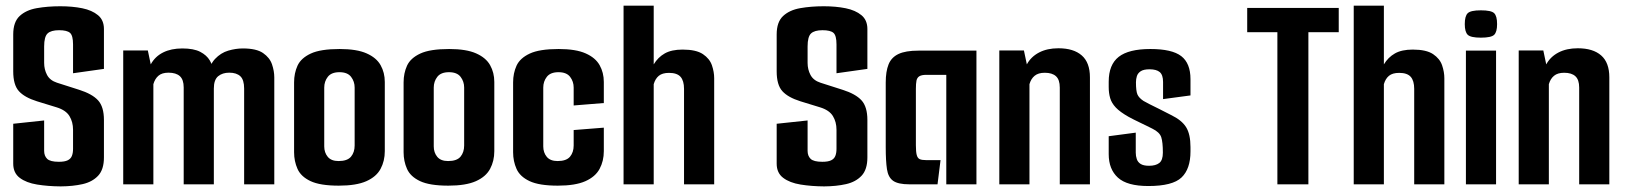

<svg xmlns="http://www.w3.org/2000/svg" viewBox="-20 -648 5714 675"><path d="M193.3 7.3Q148.6 7 110.5 0.8Q72.4 -5.4 49.5 -22.7Q26.5 -40 26.5 -72.7V-212.9L135.2 -224.5V-117.7Q135.2 -99.9 145.8 -89.6Q156.4 -79.2 187 -79.2Q207.2 -79.2 217.9 -84.4Q228.7 -89.6 232.7 -99.8Q236.8 -110 236.8 -124.8V-191.8Q236.8 -219.2 224.2 -239.9Q211.6 -260.6 179.3 -270.6L109.9 -291.9Q66.2 -305.6 46.4 -327.6Q26.5 -349.6 26.5 -397.2V-527Q26.5 -570.6 49 -591.6Q71.4 -612.6 109.2 -619.3Q147 -626 192 -626Q234.6 -626 269.1 -619Q303.5 -612 324.5 -594.6Q345.4 -577.3 345.4 -546V-405.8L236.8 -390.5V-492Q236.8 -523 226.2 -532.4Q215.6 -541.8 187.7 -541.8Q159.4 -541.8 147.3 -530.4Q135.2 -519 135.2 -484.6V-427Q135.2 -403.8 145.4 -384.5Q155.7 -365.2 180.4 -357.2L257.4 -332.6Q304.1 -317.9 324.8 -295.2Q345.4 -272.5 345.4 -226.2V-94.7Q345.4 -52 325 -30.2Q304.5 -8.4 270.4 -0.7Q236.3 7 193.3 7.3Z M413.2 0V-470.7H499.7L510 -421.7Q525 -449.3 553.3 -463.5Q581.6 -477.7 621 -477.7Q661 -477.7 683.9 -465.8Q706.7 -454 717.6 -435.4Q728.4 -416.7 730.4 -396.4L707.9 -376.2Q715.6 -419.1 735.9 -440.7Q756.2 -462.3 782.5 -470Q808.9 -477.7 833.9 -477.7Q881.3 -477.7 904.8 -461.5Q928.3 -445.3 936.3 -421.7Q944.3 -398 944.3 -376V0H838.3V-336.6Q838.3 -367.4 824.9 -380Q811.4 -392.5 785.9 -392.5Q762.1 -392.5 746.9 -380Q731.8 -367.4 731.8 -336.9V0H625.8V-340.6Q625.8 -368 612.3 -380.3Q598.8 -392.5 572.3 -392.5Q549.5 -392.5 537.1 -381.8Q524.6 -371.1 519.2 -352.1V0Z M1170.9 4.7Q1105.4 4.7 1071.6 -11.3Q1037.8 -27.3 1025.9 -54.3Q1013.9 -81.3 1013.9 -112.6V-358.4Q1013.9 -390.7 1026 -417.2Q1038.2 -443.7 1072.5 -459.7Q1106.7 -475.7 1174 -475.7Q1234.3 -475.7 1268.9 -460.3Q1303.5 -445 1318.1 -418.8Q1332.8 -392.7 1332.8 -359.8V-116.6Q1332.8 -82 1318 -54.4Q1303.2 -26.7 1267.9 -11Q1232.6 4.7 1170.9 4.7ZM1170.3 -81.8Q1201.1 -81.8 1214 -97.2Q1226.8 -112.6 1226.8 -136.5V-340.2Q1226.8 -361.4 1214.3 -377.8Q1201.8 -394.2 1173.3 -394.2Q1145.2 -394.2 1132.5 -378Q1119.9 -361.8 1119.9 -340.2V-133.4Q1119.9 -111.6 1132.2 -96.7Q1144.5 -81.8 1170.3 -81.8Z M1555.9 4.7Q1490.4 4.7 1456.6 -11.3Q1422.8 -27.3 1410.9 -54.3Q1398.9 -81.3 1398.9 -112.6V-358.4Q1398.9 -390.7 1411 -417.2Q1423.2 -443.7 1457.5 -459.7Q1491.7 -475.7 1559 -475.7Q1619.3 -475.7 1653.9 -460.3Q1688.5 -445 1703.1 -418.8Q1717.8 -392.7 1717.8 -359.8V-116.6Q1717.8 -82 1703 -54.4Q1688.2 -26.7 1652.9 -11Q1617.6 4.7 1555.9 4.7ZM1555.3 -81.8Q1586.1 -81.8 1599 -97.2Q1611.8 -112.6 1611.8 -136.5V-340.2Q1611.8 -361.4 1599.3 -377.8Q1586.8 -394.2 1558.3 -394.2Q1530.2 -394.2 1517.5 -378Q1504.9 -361.8 1504.9 -340.2V-133.4Q1504.9 -111.6 1517.2 -96.7Q1529.5 -81.8 1555.3 -81.8Z M1940.9 4.7Q1875.4 4.7 1841.6 -11.3Q1807.8 -27.3 1795.9 -54.3Q1783.9 -81.3 1783.9 -112.6V-358.4Q1783.9 -390.7 1796 -417.2Q1808.2 -443.7 1842.5 -459.7Q1876.7 -475.7 1944 -475.7Q2004.3 -475.7 2038.9 -460.3Q2073.5 -445 2088.1 -418.8Q2102.8 -392.7 2102.8 -359.8V-285.8L1996.8 -277.2V-340.2Q1996.8 -361.4 1984.3 -377.8Q1971.8 -394.2 1943.3 -394.2Q1915.2 -394.2 1902.5 -378Q1889.9 -361.8 1889.9 -340.2V-133.4Q1889.9 -111.6 1902.2 -96.7Q1914.5 -81.8 1940.3 -81.8Q1971.1 -81.8 1984 -97.2Q1996.8 -112.6 1996.8 -136.5V-190.8L2102.8 -199.2V-116.6Q2102.8 -82 2088 -54.4Q2073.2 -26.7 2037.9 -11Q2002.6 4.7 1940.9 4.7Z M2172.2 -628H2278.2V-421.7Q2293.2 -446.7 2317.1 -460.2Q2340.9 -473.7 2379.7 -473.7Q2427.4 -473.7 2451.2 -457.7Q2474.9 -441.8 2482.9 -418.3Q2490.8 -394.9 2490.8 -373V0H2384.8V-335.6Q2384.8 -364.1 2372.5 -378Q2360.2 -391.8 2332 -391.8Q2308.5 -391.8 2296.1 -381.5Q2283.6 -371.1 2278.2 -352.1V0H2172.2Z M2877.3 7.3Q2832.6 7 2794.5 0.8Q2756.4 -5.4 2733.5 -22.7Q2710.5 -40 2710.5 -72.7V-212.9L2819.2 -224.5V-117.7Q2819.2 -99.9 2829.8 -89.6Q2840.4 -79.2 2871 -79.2Q2891.2 -79.2 2901.9 -84.4Q2912.7 -89.6 2916.7 -99.8Q2920.8 -110 2920.8 -124.8V-191.8Q2920.8 -219.2 2908.2 -239.9Q2895.6 -260.6 2863.3 -270.6L2793.9 -291.9Q2750.2 -305.6 2730.4 -327.6Q2710.5 -349.6 2710.5 -397.2V-527Q2710.5 -570.6 2733 -591.6Q2755.4 -612.6 2793.2 -619.3Q2831 -626 2876 -626Q2918.6 -626 2953.1 -619Q2987.5 -612 3008.5 -594.6Q3029.4 -577.3 3029.4 -546V-405.8L2920.8 -390.5V-492Q2920.8 -523 2910.2 -532.4Q2899.6 -541.8 2871.7 -541.8Q2843.4 -541.8 2831.3 -530.4Q2819.2 -519 2819.2 -484.6V-427Q2819.2 -403.8 2829.4 -384.5Q2839.7 -365.2 2864.4 -357.2L2941.4 -332.6Q2988.1 -317.9 3008.8 -295.2Q3029.4 -272.5 3029.4 -226.2V-94.7Q3029.4 -52 3009 -30.2Q2988.5 -8.4 2954.4 -0.7Q2920.3 7 2877.3 7.3Z M3176.8 0Q3137.5 0 3120 -12.3Q3102.5 -24.6 3098.2 -53.3Q3093.9 -81.9 3093.9 -130.3V-357.9Q3093.9 -396.9 3103.9 -421.7Q3113.8 -446.4 3138.8 -458.2Q3163.8 -470 3208.8 -470H3412.8V0H3306.8V-384.9H3237.1Q3220.3 -384.9 3212.2 -380Q3204.2 -375.1 3202 -364.6Q3199.9 -354 3199.9 -335.5V-137.4Q3199.9 -114.3 3202.9 -103.1Q3205.9 -91.9 3213.4 -88.5Q3220.9 -85.1 3235.4 -85.1H3286.6L3276 0Z M3493.2 -470.7H3579.7L3590 -421.7Q3604.6 -448.6 3633.1 -463.5Q3661.6 -478.3 3701 -478.3Q3754.4 -478.3 3783.1 -453.1Q3811.8 -428 3811.8 -376V0H3705.8V-340.2Q3705.8 -367.7 3692.5 -379.9Q3679.2 -392.2 3653 -392.2Q3630.2 -392.2 3617.4 -381.6Q3604.6 -371.1 3599.2 -352.1V0H3493.2Z M4017.1 6Q3942.5 6 3910.2 -23.5Q3877.8 -53 3877.8 -106V-169.1L3972.9 -181.7V-111.3Q3972.9 -99.5 3976.5 -88.8Q3980 -78 3990.1 -71.6Q4000.2 -65.2 4019.7 -65.2Q4043 -65.2 4055.6 -75Q4068.2 -84.7 4068.2 -111.3Q4068.2 -148.4 4062.5 -165.7Q4056.7 -183.1 4031.6 -195.5Q4023.6 -199.8 4012.4 -205.1Q4001.2 -210.5 3989.2 -216.3Q3977.1 -222.2 3966.3 -227.5Q3955.4 -232.8 3947.8 -237.2Q3917.8 -254.1 3902.8 -269.9Q3887.9 -285.7 3882.9 -303.2Q3877.8 -320.7 3877.8 -341.8V-360.7Q3877.8 -420.7 3913 -448.2Q3948.1 -475.7 4024.4 -475.7Q4100.3 -475.7 4132.8 -450.7Q4165.3 -425.7 4165.3 -369.7V-312.5L4068.9 -299.6V-359.7Q4068.9 -384.6 4057.3 -394.5Q4045.6 -404.4 4021.4 -404.4Q4000.5 -404.4 3990.2 -397.5Q3980 -390.6 3976.8 -380.2Q3973.6 -369.8 3973.6 -358.7Q3973.6 -328 3978.8 -315.9Q3984 -303.9 4000.1 -293.2Q4008.2 -288.5 4021.9 -281.5Q4035.6 -274.5 4054.8 -265.2Q4074 -255.8 4097.2 -243.6Q4134.6 -225.5 4149.9 -200.9Q4165.3 -176.2 4165.3 -130.9V-115.6Q4165.3 -54 4133.8 -24Q4102.3 6 4017.1 6Z M4470.8 -534.9H4364.7V-620H4686.5V-534.9H4579.8V0H4470.8Z M4739.2 -628H4845.2V-421.7Q4860.2 -446.7 4884.1 -460.2Q4907.9 -473.7 4946.7 -473.7Q4994.4 -473.7 5018.2 -457.7Q5041.9 -441.8 5049.9 -418.3Q5057.8 -394.9 5057.8 -373V0H4951.8V-335.6Q4951.8 -364.1 4939.5 -378Q4927.2 -391.8 4899 -391.8Q4875.5 -391.8 4863.1 -381.5Q4850.6 -371.1 4845.2 -352.1V0H4739.2Z M5133.6 0V-470H5239.6V0ZM5186.2 -515.6Q5150.4 -515.6 5140 -525.7Q5129.6 -535.8 5129.6 -563.3Q5129.6 -591.5 5140 -601.6Q5150.4 -611.7 5186.2 -611.7Q5222.7 -611.7 5233 -601.6Q5243.2 -591.5 5243.2 -563.3Q5243.2 -535.8 5233 -525.7Q5222.7 -515.6 5186.2 -515.6Z M5319.2 -470.7H5405.7L5416 -421.7Q5430.6 -448.6 5459.1 -463.5Q5487.6 -478.3 5527 -478.3Q5580.4 -478.3 5609.1 -453.1Q5637.8 -428 5637.8 -376V0H5531.8V-340.2Q5531.8 -367.7 5518.5 -379.9Q5505.2 -392.2 5479 -392.2Q5456.2 -392.2 5443.4 -381.6Q5430.6 -371.1 5425.2 -352.1V0H5319.2Z"/></svg>

Font: Smooch Sans Thin
Style: Regular
Weight: 100
Designer: Robert E. Leuschke
Foundry: Robert E. Leuschke
Version: Version 1.010